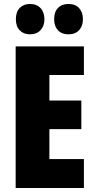

<svg xmlns="http://www.w3.org/2000/svg" viewBox="-20 -948 483 968"><path d="M403 0H59V-714H403V-570H229V-441H390V-297H229V-146H403ZM60 -851Q60 -888 79.5 -908Q99 -928 131 -928Q165 -928 184.5 -907Q204 -886 204 -851Q204 -817 184.5 -796Q165 -775 131 -775Q99 -775 79.5 -795Q60 -815 60 -851ZM253 -851Q253 -888 272.5 -908Q292 -928 325 -928Q360 -928 379 -907Q398 -886 398 -851Q398 -817 379 -796Q360 -775 325 -775Q291 -775 272 -795.5Q253 -816 253 -851Z"/></svg>

Font: Noto Sans Sinhala UI ExtraCondensed Black
Style: Regular
Weight: 900
Width: 2
Designer: Jelle Bosma - Monotype Design Team
Foundry: Monotype Imaging Inc.
Version: Version 2.006; ttfautohint (v1.8.4.7-5d5b)